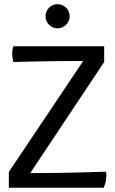

<svg xmlns="http://www.w3.org/2000/svg" viewBox="-20 -880 540 900"><path d="M21.5 0H466.3C484.4 -42.5 477.1 -75.2 477.1 -75.2C477.1 -75.2 286.1 -68.4 121.6 -68.4L468.3 -589.4V-663.1H42.5C42.5 -663.1 30.8 -635.7 42.5 -589.4C42.5 -589.4 203.1 -594.2 370.1 -594.2L21.5 -74.2ZM249.5 -747.1C280.8 -747.1 306.6 -772.5 306.6 -803.7C306.6 -835.4 280.8 -860.4 249.5 -860.4C218.8 -860.4 193.4 -835.4 193.4 -803.7C193.4 -772.5 218.8 -747.1 249.5 -747.1Z"/></svg>

Font: Basic
Style: Regular
Weight: 400
Designer: Magnus Gaarde
Foundry: Magnus Gaarde
Version: Version 1.001